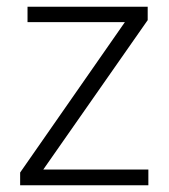

<svg xmlns="http://www.w3.org/2000/svg" viewBox="-20 -552 503 572"><path d="M422 0H40V-38L352 -486H62V-532H420V-492L109 -47H422Z"/></svg>

Font: Noto Sans Gurmukhi UI Light
Style: Regular
Weight: 300
Designer: Jelle Bosma - Monotype Design Team
Foundry: Monotype Imaging Inc.
Version: Version 2.004; ttfautohint (v1.8.4.7-5d5b)